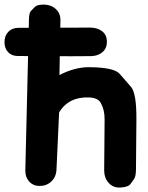

<svg xmlns="http://www.w3.org/2000/svg" viewBox="-63 -807 661 855"><path d="M342.3 -557.1Q373.5 -557.6 393.1 -574.7Q413.1 -591.3 413.1 -621.6Q412.6 -651.9 391.6 -668Q370.6 -684.1 337.9 -684.1L19.5 -683.1Q-8.8 -683.1 -25.9 -665.5Q-43 -647.9 -43 -619.1Q-43 -591.8 -27.3 -575.2Q-11.7 -558.1 15.1 -557.6Q329.1 -555.7 342.3 -557.1ZM131.3 -786.6Q102.1 -786.1 93.3 -777.1Q84.5 -768.1 75.4 -759Q66.4 -750 65.9 -720.2L49.8 -50.3Q48.8 -20 65.4 -0.5Q83 20.5 111.8 21Q143.6 21.5 164.6 2Q187 -18.6 188.5 -51.3L200.2 -306.6Q243.7 -377.4 335 -373Q373.5 -371.1 385.7 -348.6Q403.3 -317.4 402.8 -274.9L400.9 -47.4Q400.9 -15.1 420.4 6.8Q439 28.3 468.8 28.3Q472.7 28.3 477.5 27.8Q508.8 24.9 517.1 13.4Q525.4 2 533.7 -9.3Q542 -20.5 542.5 -51.3L544.4 -273.9Q545.4 -391.1 520.3 -420.2Q495.1 -449.2 469.7 -478.3Q444.3 -507.3 332.5 -507.8Q269 -507.8 201.7 -472.7L206.1 -716.8Q206.5 -748.5 184.6 -767.6Q163.6 -786.6 131.3 -786.6Z"/></svg>

Font: Comic Relief
Style: Bold
Weight: 700
Designer: Jeff Davis
Foundry: Loudifier
Version: Version 1.200; ttfautohint (v1.8.4.7-5d5b)